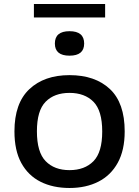

<svg xmlns="http://www.w3.org/2000/svg" viewBox="-20 -927 693 957"><path d="M326.5 10Q244 10 182.2 -21Q120.5 -52 86.2 -114.5Q52 -177 52 -272Q52 -412.5 126.2 -482.5Q200.5 -552.5 326.5 -552.5Q454 -552.5 527.8 -483.2Q601.5 -414 601.5 -272Q601.5 -178.5 567 -115.8Q532.5 -53 470.5 -21.5Q408.5 10 326.5 10ZM326.5 -79Q402 -79 445.8 -123.5Q489.5 -168 489.5 -271.5Q489.5 -375.5 445.8 -419.8Q402 -464 326.5 -464Q251 -464 207.5 -420Q164 -376 164 -272.5Q164 -168.5 207.5 -123.8Q251 -79 326.5 -79ZM326.5 -649.5Q253.5 -649.5 253.5 -710Q253.5 -771.5 326.5 -771.5Q399.5 -771.5 399.5 -710Q399.5 -649.5 326.5 -649.5ZM149 -840V-907H504V-840Z"/></svg>

Font: Encode Sans Expanded Expanded Medium
Style: Regular
Weight: 500
Width: 7
Designer: Multiple Designers
Foundry: Impallari Type
Version: Version 3.000; ttfautohint (v1.8.3) -l 8 -r 50 -G 200 -x 14 